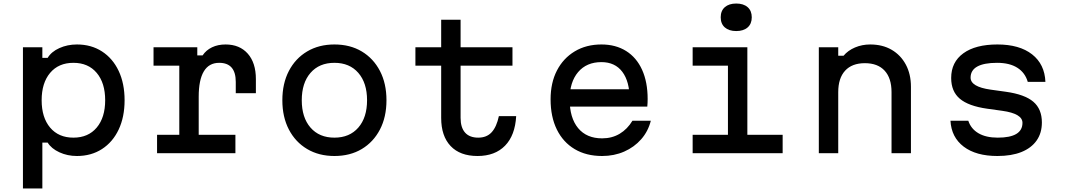

<svg xmlns="http://www.w3.org/2000/svg" viewBox="-20 -868 6040 1088"><path d="M110 200V-600H220V-540H250Q271 -575 316.5 -595.5Q362 -616 416 -616Q497 -616 558 -576.5Q619 -537 652.5 -466Q686 -395 686 -300Q686 -205 652.5 -134Q619 -63 558 -23.5Q497 16 416 16Q362 16 316.5 -5Q271 -26 250 -60H220V200ZM396 -88Q480 -88 528 -145Q576 -202 576 -300Q576 -398 528 -455Q480 -512 396 -512Q312 -512 264 -455Q216 -398 216 -300Q216 -202 264 -145Q312 -88 396 -88Z M850 -600H1098V-554H1128Q1148 -584 1181.5 -600Q1215 -616 1258 -616Q1338 -616 1384 -564Q1430 -512 1430 -420V-340H1316V-404Q1316 -512 1222 -512Q1164 -512 1135 -463.5Q1106 -415 1106 -320V-104H1314V0H870V-104H996V-496H850Z M1875 16Q1787 16 1720.5 -23.5Q1654 -63 1617 -134Q1580 -205 1580 -300Q1580 -395 1617 -466Q1654 -537 1720.5 -576.5Q1787 -616 1875 -616Q1964 -616 2030 -576.5Q2096 -537 2133 -466Q2170 -395 2170 -300Q2170 -205 2133 -134Q2096 -63 2030 -23.5Q1964 16 1875 16ZM1875 -88Q1961 -88 2010.5 -145Q2060 -202 2060 -300Q2060 -398 2010.5 -455Q1961 -512 1875 -512Q1789 -512 1739.5 -455Q1690 -398 1690 -300Q1690 -202 1739.5 -145Q1789 -88 1875 -88Z M2590 -756V-600H2884V-496H2590V-200Q2590 -145 2615.5 -116.5Q2641 -88 2690 -88Q2738 -88 2766 -118.5Q2794 -149 2807 -210H2905Q2899 -101 2842 -42.5Q2785 16 2686 16Q2587 16 2533.5 -40.5Q2480 -97 2480 -200V-496H2334V-600H2480V-756Z M3185 -362H3585L3548 -305Q3548 -406 3506.5 -461Q3465 -516 3388 -516Q3304 -516 3256 -459.5Q3208 -403 3208 -305Q3208 -200 3256 -142Q3304 -84 3392 -84Q3448 -84 3491.5 -110Q3535 -136 3564 -184H3668Q3653 -124 3613.5 -79Q3574 -34 3517 -9Q3460 16 3392 16Q3302 16 3236.5 -23Q3171 -62 3135.5 -134Q3100 -206 3100 -305Q3100 -399 3136 -468.5Q3172 -538 3237 -577Q3302 -616 3388 -616Q3469 -616 3528 -579Q3587 -542 3618.5 -472.5Q3650 -403 3650 -307Q3650 -296 3649.5 -285.5Q3649 -275 3648 -264H3185Z M3905 -600H4215V-104H4415V0H3905V-104H4105V-496H3905ZM4152 -692Q4111 -692 4087.5 -712.5Q4064 -733 4064 -770Q4064 -807 4087.5 -827.5Q4111 -848 4152 -848Q4193 -848 4216.5 -827.5Q4240 -807 4240 -770Q4240 -733 4216.5 -712.5Q4193 -692 4152 -692Z M4620 0V-600H4730V-552H4760Q4785 -582 4825 -599Q4865 -616 4911 -616Q4981 -616 5032.5 -586Q5084 -556 5113 -502Q5142 -448 5142 -376V0H5032V-346Q5032 -425 4993 -467.5Q4954 -510 4881 -510Q4808 -510 4769 -467.5Q4730 -425 4730 -346V0Z M5467 -184Q5482 -138 5524.5 -113Q5567 -88 5634 -88Q5704 -88 5739 -109Q5774 -130 5774 -172Q5774 -198 5745.5 -215Q5717 -232 5660 -240L5574 -252Q5468 -267 5419 -308.5Q5370 -350 5370 -426Q5370 -516 5439 -566Q5508 -616 5632 -616Q5757 -616 5828.5 -560Q5900 -504 5904 -404H5804Q5789 -456 5745 -484Q5701 -512 5630 -512Q5556 -512 5518 -491Q5480 -470 5480 -428Q5480 -402 5508.5 -385Q5537 -368 5594 -360L5680 -348Q5787 -333 5835.5 -291.5Q5884 -250 5884 -174Q5884 -114 5854 -71.5Q5824 -29 5768 -6.5Q5712 16 5632 16Q5511 16 5441 -37Q5371 -90 5366 -184Z"/></svg>

Font: Martian Mono SemiExpanded
Style: Regular
Weight: 400
Width: 6
Monospace: yes
Designer: Roman Shamin
Foundry: Evil Martians
Version: Version 1.000